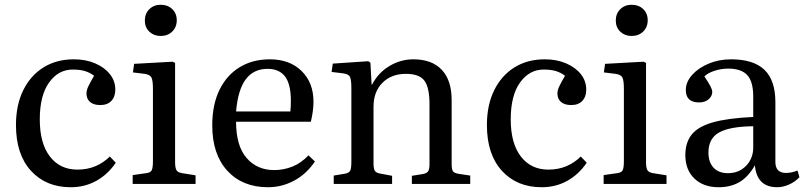

<svg xmlns="http://www.w3.org/2000/svg" viewBox="-20 -772 3380 806"><path d="M277 14Q173 14 110 -55Q47 -124 47 -247Q47 -331 77.5 -393Q108 -455 162.5 -489Q217 -523 290 -523Q340 -523 379.5 -506Q419 -489 441.5 -460.5Q464 -432 464 -396Q464 -366 447.5 -348.5Q431 -331 401 -331Q373 -331 358 -344Q343 -357 343 -380Q343 -393 350.5 -409Q358 -425 375 -454Q356 -468 335.5 -474Q315 -480 285 -480Q225 -480 186 -425.5Q147 -371 147 -271Q147 -170 189.5 -115Q232 -60 305 -60Q347 -60 381 -74.5Q415 -89 441 -115L466 -89Q433 -40 384.5 -13Q336 14 277 14Z M654 -621Q626 -621 607 -639Q588 -657 588 -686Q588 -715 607 -733.5Q626 -752 654 -752Q684 -752 703 -734Q722 -716 722 -687Q722 -658 703 -639.5Q684 -621 654 -621ZM537 0V-37L593 -45Q612 -47 617 -57.5Q622 -68 622 -95V-399Q622 -435 615.5 -447Q609 -459 587 -462L538 -468L543 -504L705 -513L715 -508V-91Q715 -70 720 -59Q725 -48 745 -45L801 -36V0Z M1105 14Q998 14 934.5 -55Q871 -124 871 -246Q871 -332 901 -394Q931 -456 985.5 -489.5Q1040 -523 1113 -523Q1196 -523 1246 -474Q1296 -425 1296 -345Q1296 -308 1285 -261H971Q971 -160 1015 -109Q1059 -58 1131 -58Q1170 -58 1207 -72.5Q1244 -87 1275 -120L1302 -94Q1266 -41 1214.5 -13.5Q1163 14 1105 14ZM971 -304H1199Q1201 -324 1201 -349Q1201 -419 1176.5 -451Q1152 -483 1103 -483Q1045 -483 1012 -439.5Q979 -396 971 -304Z M1381 0V-35L1429 -43Q1445 -46 1450 -55.5Q1455 -65 1455 -91V-402Q1455 -438 1449 -449.5Q1443 -461 1421 -464L1372 -470L1377 -505L1526 -515L1535 -509L1540 -417H1542Q1568 -467 1615 -495Q1662 -523 1715 -523Q1793 -523 1834.5 -479Q1876 -435 1876 -352V-83Q1876 -61 1881.5 -53Q1887 -45 1907 -42L1954 -35V0H1709V-34L1753 -41Q1771 -44 1777 -52.5Q1783 -61 1783 -83V-334Q1783 -405 1761.5 -433.5Q1740 -462 1684 -462Q1623 -462 1585.5 -424.5Q1548 -387 1548 -324V-87Q1548 -65 1553 -56Q1558 -47 1573 -44L1626 -34V0Z M2254 14Q2150 14 2087 -55Q2024 -124 2024 -247Q2024 -331 2054.5 -393Q2085 -455 2139.5 -489Q2194 -523 2267 -523Q2317 -523 2356.5 -506Q2396 -489 2418.5 -460.5Q2441 -432 2441 -396Q2441 -366 2424.5 -348.5Q2408 -331 2378 -331Q2350 -331 2335 -344Q2320 -357 2320 -380Q2320 -393 2327.5 -409Q2335 -425 2352 -454Q2333 -468 2312.5 -474Q2292 -480 2262 -480Q2202 -480 2163 -425.5Q2124 -371 2124 -271Q2124 -170 2166.5 -115Q2209 -60 2282 -60Q2324 -60 2358 -74.5Q2392 -89 2418 -115L2443 -89Q2410 -40 2361.5 -13Q2313 14 2254 14Z M2631 -621Q2603 -621 2584 -639Q2565 -657 2565 -686Q2565 -715 2584 -733.5Q2603 -752 2631 -752Q2661 -752 2680 -734Q2699 -716 2699 -687Q2699 -658 2680 -639.5Q2661 -621 2631 -621ZM2514 0V-37L2570 -45Q2589 -47 2594 -57.5Q2599 -68 2599 -95V-399Q2599 -435 2592.5 -447Q2586 -459 2564 -462L2515 -468L2520 -504L2682 -513L2692 -508V-91Q2692 -70 2697 -59Q2702 -48 2722 -45L2778 -36V0Z M2997 14Q2933 14 2895 -22.5Q2857 -59 2857 -121Q2857 -174 2884 -207.5Q2911 -241 2973 -258.5Q3035 -276 3142 -281V-367Q3142 -429 3117 -456.5Q3092 -484 3037 -484Q3007 -484 2978.5 -474.5Q2950 -465 2937 -451Q2954 -426 2962 -410.5Q2970 -395 2970 -387Q2970 -368 2954.5 -355Q2939 -342 2915 -342Q2859 -342 2859 -394Q2859 -428 2885.5 -457.5Q2912 -487 2955 -505Q2998 -523 3049 -523Q3143 -523 3189 -479Q3235 -435 3235 -343V-92Q3235 -46 3280 -46Q3302 -46 3328 -56L3336 -28Q3317 -8 3291.5 3Q3266 14 3243 14Q3157 14 3149 -78Q3121 -29 3084 -7.5Q3047 14 2997 14ZM3036 -45Q3082 -45 3112 -76Q3142 -107 3142 -153V-242Q3044 -241 2999 -216Q2954 -191 2954 -132Q2954 -91 2975.5 -68Q2997 -45 3036 -45Z"/></svg>

Font: Literata 36pt
Style: Regular
Weight: 400
Designer: Latin by Veronika Burian and Jose Scaglione. Greek by Irene Vlachou. Cyrillic by Vera Evstafieva.
Foundry: TypeTogether
Version: Version 3.002